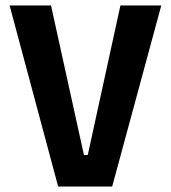

<svg xmlns="http://www.w3.org/2000/svg" viewBox="-20 -680 623 700"><path d="M192 0 15 -660H166L286 -115H300L419 -660H568L389 0Z"/></svg>

Font: Bricolage Grotesque SemiCondensed
Style: Bold
Weight: 700
Width: 4
Designer: Mathieu Triay
Foundry: Atelier Triay
Version: Version 1.001;gftools[0.9.33.dev8+g029e19f]